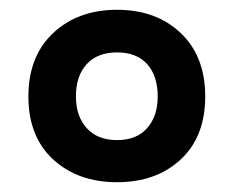

<svg xmlns="http://www.w3.org/2000/svg" viewBox="-20 -745 477 392"><path d="M219 -373Q139 -373 88.5 -419.5Q38 -466 38 -548Q38 -630 88.5 -677.5Q139 -725 219 -725Q299 -725 349 -677.5Q399 -630 399 -548Q399 -466 349 -419.5Q299 -373 219 -373ZM219 -459Q259 -459 280.5 -483.5Q302 -508 302 -548Q302 -590 280.5 -614Q259 -638 219 -638Q179 -638 157 -614Q135 -590 135 -548Q135 -508 157 -483.5Q179 -459 219 -459Z"/></svg>

Font: 42dot Sans ExtraBold
Style: Regular
Weight: 800
Designer: 42dot
Version: Version 1.000